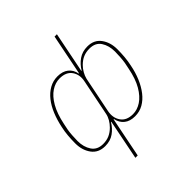

<svg xmlns="http://www.w3.org/2000/svg" viewBox="-242 -867 1223 1223"><g transform="rotate(-45 370.0 -255.0)"><path d="M269 200 323 -71H320Q299 -35 266 -11.5Q233 12 186 12Q126 12 94.5 -31Q63 -74 63 -136Q63 -171 66 -205Q69 -239 76 -270Q87 -323 105.5 -368Q124 -413 150.5 -446.5Q177 -480 211 -499Q245 -518 285 -518Q330 -518 358 -496Q386 -474 393 -435H396L451 -710H472L417 -435H420Q441 -471 474.5 -494.5Q508 -518 554 -518Q614 -518 645.5 -475Q677 -432 677 -370Q677 -336 674 -302Q671 -268 664 -236Q654 -184 635 -139Q616 -94 589.5 -60Q563 -26 529.5 -7Q496 12 455 12Q410 12 382.5 -10Q355 -32 347 -71H344L290 200ZM186 -7Q218 -7 243 -18Q268 -29 290 -51Q307 -68 319 -88.5Q331 -109 335 -130L384 -373Q395 -424 369.5 -461.5Q344 -499 285 -499Q246 -499 209.5 -475Q173 -451 144.5 -401.5Q116 -352 100 -275L91 -231Q88 -215 86 -186Q84 -157 84 -136Q84 -82 109 -44.5Q134 -7 186 -7ZM455 -7Q494 -7 530.5 -31Q567 -55 596 -104.5Q625 -154 640 -231L649 -275Q652 -292 654 -320.5Q656 -349 656 -370Q656 -424 631.5 -461.5Q607 -499 554 -499Q523 -499 498 -488.5Q473 -478 450 -455Q434 -439 422 -418Q410 -397 405 -376L356 -133Q346 -82 371.5 -44.5Q397 -7 455 -7Z"/></g></svg>

Font: IBM Plex Sans Thin
Style: Italic
Weight: 250
Italic angle: -11.31°
Designer: Mike Abbink, Paul van der Laan, Pieter van Rosmalen
Foundry: Bold Monday
Version: Version 3.201